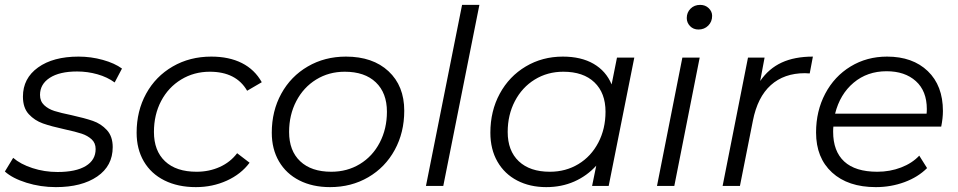

<svg xmlns="http://www.w3.org/2000/svg" viewBox="-29 -762 3927 787"><path d="M-9 -59 25 -115Q55 -89 104 -73Q153 -57 207 -57Q282 -57 322.5 -81.5Q363 -106 363 -151Q363 -176 346.5 -191Q330 -206 306 -214Q282 -222 236 -232Q181 -244 147 -256Q113 -268 89 -294Q65 -320 65 -366Q65 -441 127 -485.5Q189 -530 293 -530Q344 -530 392.5 -516.5Q441 -503 471 -481L441 -424Q411 -446 370.5 -457.5Q330 -469 287 -469Q215 -469 175 -443Q135 -417 135 -373Q135 -347 152 -331Q169 -315 194.5 -307Q220 -299 264 -290Q318 -278 351.5 -266.5Q385 -255 409 -229Q433 -203 433 -159Q433 -82 369.5 -38.5Q306 5 200 5Q137 5 79.5 -13Q22 -31 -9 -59Z M531 -218Q531 -307 570 -378Q609 -449 679 -489.5Q749 -530 837 -530Q910 -530 962.5 -503.5Q1015 -477 1044 -425L984 -390Q939 -468 831 -468Q766 -468 713.5 -436Q661 -404 631.5 -348Q602 -292 602 -221Q602 -144 647.5 -101Q693 -58 777 -58Q828 -58 871.5 -77.5Q915 -97 943 -134L994 -95Q959 -48 900.5 -21.5Q842 5 774 5Q700 5 645 -22.5Q590 -50 560.5 -100.5Q531 -151 531 -218Z M1085 -218Q1085 -307 1124 -378Q1163 -449 1232.5 -489.5Q1302 -530 1389 -530Q1499 -530 1563.5 -470Q1628 -410 1628 -308Q1628 -219 1589 -147.5Q1550 -76 1480.5 -35.5Q1411 5 1324 5Q1252 5 1198 -22.5Q1144 -50 1114.5 -100.5Q1085 -151 1085 -218ZM1557 -304Q1557 -381 1511.5 -424.5Q1466 -468 1384 -468Q1319 -468 1267 -436Q1215 -404 1185.5 -347.5Q1156 -291 1156 -221Q1156 -144 1201.5 -101Q1247 -58 1329 -58Q1394 -58 1446 -89.5Q1498 -121 1527.5 -177.5Q1557 -234 1557 -304Z M1865 -742H1936L1788 0H1717Z M2571 -526 2466 0H2398L2415 -83Q2377 -41 2325 -18Q2273 5 2210 5Q2143 5 2091 -22Q2039 -49 2010 -99.5Q1981 -150 1981 -218Q1981 -307 2019.5 -378Q2058 -449 2126 -489.5Q2194 -530 2278 -530Q2353 -530 2404 -500.5Q2455 -471 2478 -416L2500 -526ZM2453 -304Q2453 -381 2407.5 -424.5Q2362 -468 2280 -468Q2215 -468 2163 -436Q2111 -404 2081.5 -347.5Q2052 -291 2052 -221Q2052 -144 2097.5 -101Q2143 -58 2225 -58Q2290 -58 2342 -89.5Q2394 -121 2423.5 -177.5Q2453 -234 2453 -304Z M2768 -526H2839L2735 0H2664ZM2786 -688Q2786 -711 2801.5 -726.5Q2817 -742 2841 -742Q2862 -742 2876 -728.5Q2890 -715 2890 -697Q2890 -673 2874 -657Q2858 -641 2834 -641Q2813 -641 2799.5 -655Q2786 -669 2786 -688Z M3303 -530 3290 -461 3270 -462Q3185 -462 3130.5 -413Q3076 -364 3057 -267L3004 0H2933L3037 -526H3105L3087 -430Q3122 -481 3175 -505.5Q3228 -530 3303 -530Z M3387 -243Q3386 -236 3386 -222Q3386 -142 3431.5 -100Q3477 -58 3567 -58Q3619 -58 3664.5 -75.5Q3710 -93 3739 -124L3771 -73Q3734 -36 3678.5 -15.5Q3623 5 3561 5Q3447 5 3381.5 -55Q3316 -115 3316 -219Q3316 -307 3353.5 -378Q3391 -449 3457.5 -489.5Q3524 -530 3607 -530Q3712 -530 3774 -470.5Q3836 -411 3836 -307Q3836 -278 3829 -243ZM3394 -296H3769Q3770 -303 3770 -315Q3770 -389 3725 -429.5Q3680 -470 3605 -470Q3526 -470 3470 -423Q3414 -376 3394 -296Z"/></svg>

Font: Idrija
Style: Italic
Weight: 400
Italic angle: -11.3°
Designer: Julieta Ulanovsky
Foundry: Julieta Ulanovsky
Version: Version 7.200